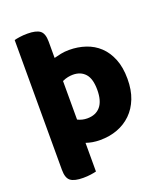

<svg xmlns="http://www.w3.org/2000/svg" viewBox="-151 -762 889 1039"><g transform="rotate(-20 293.5 -242.5)"><path d="M305 15Q281 15 261 11.5Q241 8 224 2V167Q213 170 192.5 173Q172 176 148 176Q98 176 76 159.5Q54 143 54 96V-652Q65 -655 85.5 -658Q106 -661 130 -661Q180 -661 202 -644.5Q224 -628 224 -581V-487Q242 -492 264 -496.5Q286 -501 312 -501Q362 -501 406.5 -486Q451 -471 484 -440Q517 -409 536.5 -361Q556 -313 556 -246Q556 -182 537 -133.5Q518 -85 484 -52Q450 -19 404.5 -2Q359 15 305 15ZM279 -119Q329 -119 355.5 -151Q382 -183 382 -246Q382 -310 356 -339Q330 -368 285 -368Q272 -368 256.5 -365Q241 -362 224 -354V-132Q250 -119 279 -119Z"/></g></svg>

Font: Baloo Paaji 2 ExtraBold
Style: Regular
Weight: 800
Designer: Shuchita Grover, Noopur Datye and Ek Type
Foundry: Ek Type
Version: Version 1.640;hotconv 1.0.111;makeotfexe 2.5.65597; ttfautoh